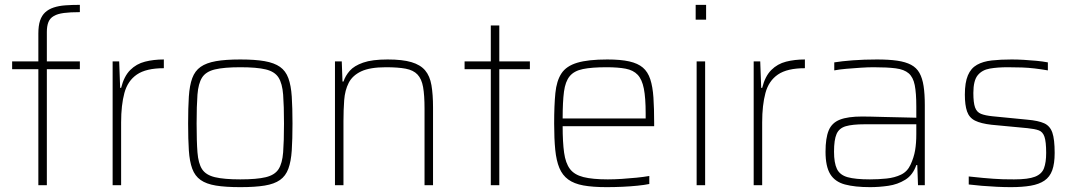

<svg xmlns="http://www.w3.org/2000/svg" viewBox="-20 -763 4430 791"><path d="M138 0V-478H30V-510H138V-625Q138 -657 145 -678Q152 -699 166 -712Q180 -725 201 -732Q222 -739 249 -741Q276 -743 309 -743V-713Q269 -713 243 -709.5Q217 -706 201.5 -697Q186 -688 179.5 -672Q173 -656 173 -631V-510H309V-478H173V0Z M444 0V-510H471L475 -401H479Q491 -449 516.5 -474.5Q542 -500 577.5 -509Q613 -518 655 -518V-482Q582 -482 544 -456Q506 -430 492.5 -380Q479 -330 479 -259V0Z M970 8Q909 8 869.5 1.5Q830 -5 806.5 -21.5Q783 -38 772 -68Q761 -98 758 -143.5Q755 -189 755 -254Q755 -319 758 -365Q761 -411 772 -441Q783 -471 806.5 -487.5Q830 -504 869.5 -511Q909 -518 970 -518Q1031 -518 1070.5 -511Q1110 -504 1133.5 -487.5Q1157 -471 1168 -441Q1179 -411 1182 -365Q1185 -319 1185 -254Q1185 -189 1182 -143.5Q1179 -98 1168 -68Q1157 -38 1133.5 -21.5Q1110 -5 1070.5 1.5Q1031 8 970 8ZM970 -24Q1038 -24 1075 -33Q1112 -42 1127.5 -66Q1143 -90 1146.5 -135.5Q1150 -181 1150 -254Q1150 -327 1146.5 -373Q1143 -419 1127.5 -443.5Q1112 -468 1075 -477Q1038 -486 970 -486Q903 -486 865.5 -477Q828 -468 812.5 -443.5Q797 -419 793.5 -373Q790 -327 790 -254Q790 -181 793.5 -135.5Q797 -90 812.5 -66Q828 -42 865.5 -33Q903 -24 970 -24Z M1360 0V-510H1388L1391 -427H1395Q1403 -451 1421 -471.5Q1439 -492 1476 -505Q1513 -518 1577 -518Q1638 -518 1675 -507Q1712 -496 1731.5 -473Q1751 -450 1757.5 -412Q1764 -374 1764 -320V0H1729V-315Q1729 -371 1723 -404.5Q1717 -438 1700 -456Q1683 -474 1651.5 -480Q1620 -486 1570 -486Q1504 -486 1468 -469Q1432 -452 1416.5 -421.5Q1401 -391 1398 -350.5Q1395 -310 1395 -264V0Z M2002 0V-478H1894V-510H2002V-658H2037V-510H2163V-478H2037V0Z M2479 8Q2422 8 2383.5 1Q2345 -6 2321 -23.5Q2297 -41 2284.5 -71Q2272 -101 2267.5 -146Q2263 -191 2263 -254Q2263 -329 2268 -379.5Q2273 -430 2293 -460.5Q2313 -491 2358 -504.5Q2403 -518 2482 -518Q2537 -518 2572.5 -510Q2608 -502 2628.5 -484.5Q2649 -467 2659 -436.5Q2669 -406 2672 -361.5Q2675 -317 2675 -256V-243H2298Q2298 -177 2304 -134Q2310 -91 2328 -67Q2346 -43 2383.5 -33.5Q2421 -24 2484 -24Q2511 -24 2542 -26Q2573 -28 2602.5 -31Q2632 -34 2655 -38V-5Q2636 -1 2606.5 2Q2577 5 2544 6.5Q2511 8 2479 8ZM2640 -255V-296Q2640 -360 2632.5 -398Q2625 -436 2607 -455Q2589 -474 2557.5 -480Q2526 -486 2479 -486Q2418 -486 2381.5 -478.5Q2345 -471 2327 -449Q2309 -427 2303.5 -385.5Q2298 -344 2298 -275H2660Z M2846 -682V-743H2889V-682ZM2850 0V-510H2885V0Z M3085 0V-510H3112L3116 -401H3120Q3132 -449 3157.5 -474.5Q3183 -500 3218.5 -509Q3254 -518 3296 -518V-482Q3223 -482 3185 -456Q3147 -430 3133.5 -380Q3120 -330 3120 -259V0Z M3565 8Q3502 8 3461 -3Q3420 -14 3400.5 -45.5Q3381 -77 3381 -138Q3381 -194 3394 -225.5Q3407 -257 3440 -270Q3473 -283 3532 -283Q3544 -283 3569 -282.5Q3594 -282 3626.5 -281Q3659 -280 3692.5 -279.5Q3726 -279 3755 -278V-324Q3755 -380 3748.5 -412.5Q3742 -445 3723.5 -461Q3705 -477 3670 -481.5Q3635 -486 3579 -486Q3556 -486 3525.5 -484Q3495 -482 3466 -479.5Q3437 -477 3417 -473V-506Q3447 -511 3493 -514.5Q3539 -518 3593 -518Q3642 -518 3676.5 -513Q3711 -508 3733.5 -496Q3756 -484 3768 -462.5Q3780 -441 3785 -408.5Q3790 -376 3790 -330V0H3762L3759 -83H3755Q3741 -42 3709.5 -22.5Q3678 -3 3639.5 2.5Q3601 8 3565 8ZM3564 -24Q3599 -24 3632.5 -27.5Q3666 -31 3692 -43.5Q3718 -56 3731 -84Q3745 -114 3750 -143.5Q3755 -173 3755 -210V-251H3542Q3492 -251 3464.5 -243Q3437 -235 3426.5 -211Q3416 -187 3416 -138Q3416 -92 3428 -67Q3440 -42 3472 -33Q3504 -24 3564 -24Z M4144 8Q4118 8 4086.5 6.5Q4055 5 4025 2.5Q3995 0 3971 -3V-36Q4006 -32 4030 -30Q4054 -28 4073.5 -26.5Q4093 -25 4112.5 -24.5Q4132 -24 4158 -24Q4216 -24 4244 -35Q4272 -46 4281 -70Q4290 -94 4290 -133Q4290 -179 4283 -199.5Q4276 -220 4259.5 -226Q4243 -232 4213 -235L4065 -249Q4021 -254 3997 -266Q3973 -278 3964 -304Q3955 -330 3955 -373Q3955 -423 3967.5 -452.5Q3980 -482 4005 -496Q4030 -510 4066 -514Q4102 -518 4148 -518Q4171 -518 4197.5 -516.5Q4224 -515 4250 -512.5Q4276 -510 4297 -506V-473Q4268 -478 4242.5 -481Q4217 -484 4190.5 -485Q4164 -486 4131 -486Q4090 -486 4058 -480.5Q4026 -475 4008 -453Q3990 -431 3990 -380Q3990 -340 3997 -320.5Q4004 -301 4021.5 -294Q4039 -287 4069 -284L4212 -270Q4258 -266 4282 -255Q4306 -244 4315.5 -216.5Q4325 -189 4325 -133Q4325 -89 4315 -61.5Q4305 -34 4283 -19Q4261 -4 4226.5 2Q4192 8 4144 8Z"/></svg>

Font: Saira Thin Thin
Style: Regular
Weight: 250
Version: Version 1.101